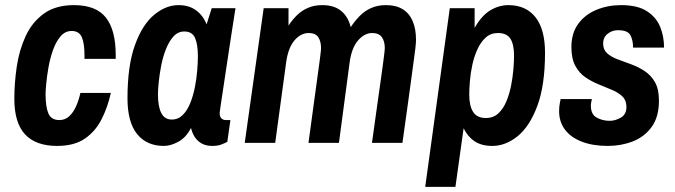

<svg xmlns="http://www.w3.org/2000/svg" viewBox="-20 -558 2638 750"><path d="M203 12Q120 12 78 -33Q36 -78 36 -172Q36 -234 45.5 -298Q55 -362 80 -416.5Q105 -471 151 -504.5Q197 -538 269 -538Q355 -538 393.5 -489.5Q432 -441 432 -343V-328H310V-343Q310 -389 299.5 -413Q289 -437 260 -437Q234 -437 216 -415.5Q198 -394 186.5 -361Q175 -328 169 -293Q163 -258 160.5 -230Q158 -202 158 -191Q158 -141 169 -115Q180 -89 212 -89Q234 -89 250 -103.5Q266 -118 277 -142.5Q288 -167 294 -195H413Q401 -140 377 -92.5Q353 -45 311.5 -16.5Q270 12 203 12Z M620 12Q553 12 515.5 -34.5Q478 -81 478 -174Q478 -301 507 -381.5Q536 -462 582 -500Q628 -538 677 -538Q718 -538 745.5 -518Q773 -498 787 -463L807 -526H900Q900 -526 896.5 -504.5Q893 -483 887.5 -447Q882 -411 875.5 -368.5Q869 -326 862.5 -282.5Q856 -239 850.5 -202.5Q845 -166 841.5 -142.5Q838 -119 838 -117Q838 -102 845 -95.5Q852 -89 862 -89H880L868 -4Q859 1 844.5 6.5Q830 12 809 12Q776 12 755 -6.5Q734 -25 726 -58Q707 -21 677 -4.5Q647 12 620 12ZM651 -91Q676 -91 694 -109Q712 -127 723.5 -156Q735 -185 741.5 -218.5Q748 -252 750.5 -284Q753 -316 753 -338Q753 -384 742 -409.5Q731 -435 700 -435Q675 -435 657.5 -415.5Q640 -396 628 -365.5Q616 -335 609.5 -301Q603 -267 600 -237Q597 -207 597 -190Q597 -142 610 -116.5Q623 -91 651 -91Z M936 0 1010 -526H1107V-458Q1122 -481 1140.5 -499Q1159 -517 1183.5 -527.5Q1208 -538 1239 -538Q1285 -538 1312.5 -515.5Q1340 -493 1350 -452Q1366 -476 1385 -495.5Q1404 -515 1429.5 -526.5Q1455 -538 1488 -538Q1527 -538 1553 -522Q1579 -506 1592 -475.5Q1605 -445 1605 -403Q1605 -396 1604.5 -389Q1604 -382 1602.5 -369Q1601 -356 1597.5 -331Q1594 -306 1588.5 -264Q1583 -222 1574 -157.5Q1565 -93 1552 0H1433Q1445 -87 1453.5 -147Q1462 -207 1467.5 -246Q1473 -285 1476 -308Q1479 -331 1480.5 -343Q1482 -355 1482.5 -360.5Q1483 -366 1483 -371Q1483 -397 1471.5 -413Q1460 -429 1434 -429Q1404 -429 1379 -400.5Q1354 -372 1346 -316L1304 0H1185Q1197 -87 1205 -147Q1213 -207 1218.5 -246Q1224 -285 1227 -308Q1230 -331 1231.5 -343Q1233 -355 1233.5 -360.5Q1234 -366 1234 -371Q1234 -397 1223 -413Q1212 -429 1186 -429Q1155 -429 1130.5 -400.5Q1106 -372 1098 -316L1055 0Z M1641 172 1737 -526H1834V-449Q1861 -497 1895 -517.5Q1929 -538 1966 -538Q2034 -538 2071.5 -491Q2109 -444 2109 -352Q2109 -225 2079 -144.5Q2049 -64 2002 -26Q1955 12 1903 12Q1861 12 1834 -6Q1807 -24 1791 -57L1759 172ZM1878 -97Q1907 -97 1926.5 -115Q1946 -133 1958 -162Q1970 -191 1976.5 -224Q1983 -257 1985.5 -288Q1988 -319 1988 -340Q1988 -384 1974 -406.5Q1960 -429 1925 -429Q1897 -429 1877.5 -411.5Q1858 -394 1845 -365.5Q1832 -337 1825 -304.5Q1818 -272 1815.5 -241Q1813 -210 1813 -188Q1813 -145 1828 -121Q1843 -97 1878 -97Z M2354 12Q2296 12 2253 -4.5Q2210 -21 2187 -51.5Q2164 -82 2164 -124Q2164 -141 2167 -156Q2170 -171 2170 -171H2292Q2292 -171 2290 -161.5Q2288 -152 2288 -146Q2288 -111 2311 -98.5Q2334 -86 2362 -86Q2383 -86 2405 -98.5Q2427 -111 2427 -140Q2427 -166 2411.5 -181Q2396 -196 2371.5 -206.5Q2347 -217 2319.5 -228Q2292 -239 2267.5 -255.5Q2243 -272 2227.5 -300.5Q2212 -329 2212 -374Q2212 -428 2238.5 -464.5Q2265 -501 2309.5 -519.5Q2354 -538 2406 -538Q2471 -538 2507.5 -514Q2544 -490 2559 -452.5Q2574 -415 2574 -372H2453Q2453 -401 2442.5 -420.5Q2432 -440 2394 -440Q2371 -440 2353.5 -426Q2336 -412 2336 -388Q2336 -364 2351.5 -350Q2367 -336 2392 -326.5Q2417 -317 2445 -307Q2473 -297 2498 -280.5Q2523 -264 2538.5 -237Q2554 -210 2554 -165Q2554 -101 2525.5 -62Q2497 -23 2451.5 -5.5Q2406 12 2354 12Z"/></svg>

Font: Archivo Narrow
Style: Bold Italic
Weight: 700
Italic angle: -8°
Designer: Hector Gatti
Foundry: Omnibus-Type
Version: Version 3.002